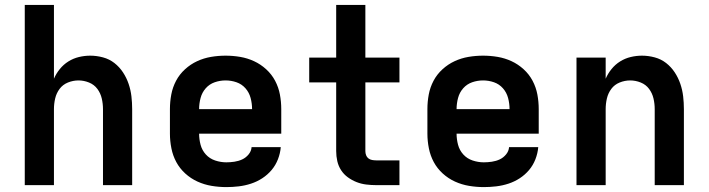

<svg xmlns="http://www.w3.org/2000/svg" viewBox="-20 -755 2890 783"><path d="M81 0V-735H200V-434Q209 -455 224 -473.5Q239 -492 259 -504.5Q279 -517 302 -522.5Q325 -528 348 -528Q374 -528 400 -521Q426 -514 446.5 -498Q467 -482 481.5 -460Q496 -438 504.5 -413Q513 -388 516 -362Q519 -336 519 -310V0H400V-310Q400 -332 395 -353.5Q390 -375 377 -392.5Q364 -410 343 -418.5Q322 -427 300 -427Q278 -427 257 -418.5Q236 -410 223 -392.5Q210 -375 205 -353.5Q200 -332 200 -310V0Z M903 8Q873 8 843 3Q813 -2 785.5 -14.5Q758 -27 735.5 -47.5Q713 -68 699 -94Q685 -120 679 -150Q673 -180 673 -210V-310Q673 -340 678.5 -369.5Q684 -399 698 -425.5Q712 -452 734.5 -472.5Q757 -493 784 -505.5Q811 -518 840.5 -523Q870 -528 900 -528Q930 -528 959.5 -523Q989 -518 1016 -505.5Q1043 -493 1065.5 -472.5Q1088 -452 1102 -425.5Q1116 -399 1121.5 -369.5Q1127 -340 1127 -310V-210H792Q792 -187 798 -164.5Q804 -142 819.5 -125Q835 -108 857.5 -100.5Q880 -93 903 -93Q919 -93 936 -95.5Q953 -98 968 -105Q983 -112 994 -125.5Q1005 -139 1006 -155H1125Q1123 -130 1113.5 -105.5Q1104 -81 1087.5 -61.5Q1071 -42 1049.5 -28Q1028 -14 1003.5 -6Q979 2 953.5 5Q928 8 903 8ZM792 -310H1008Q1008 -333 1002 -355.5Q996 -378 981 -395Q966 -412 944.5 -419.5Q923 -427 900 -427Q877 -427 855.5 -419.5Q834 -412 819 -395Q804 -378 798 -355.5Q792 -333 792 -310Z M1514 0Q1494 0 1473.5 -2.5Q1453 -5 1434 -12.5Q1415 -20 1398.5 -32Q1382 -44 1371 -61Q1360 -78 1355.5 -98Q1351 -118 1351 -139V-419H1241V-520H1351V-735H1470V-520H1609V-419H1470V-139Q1470 -130 1473 -122Q1476 -114 1482.5 -109Q1489 -104 1497.5 -102.5Q1506 -101 1514 -101H1609V0Z M1953 8Q1923 8 1893 3Q1863 -2 1835.5 -14.5Q1808 -27 1785.5 -47.5Q1763 -68 1749 -94Q1735 -120 1729 -150Q1723 -180 1723 -210V-310Q1723 -340 1728.5 -369.5Q1734 -399 1748 -425.5Q1762 -452 1784.5 -472.5Q1807 -493 1834 -505.5Q1861 -518 1890.5 -523Q1920 -528 1950 -528Q1980 -528 2009.5 -523Q2039 -518 2066 -505.5Q2093 -493 2115.5 -472.5Q2138 -452 2152 -425.5Q2166 -399 2171.5 -369.5Q2177 -340 2177 -310V-210H1842Q1842 -187 1848 -164.5Q1854 -142 1869.5 -125Q1885 -108 1907.5 -100.5Q1930 -93 1953 -93Q1969 -93 1986 -95.5Q2003 -98 2018 -105Q2033 -112 2044 -125.5Q2055 -139 2056 -155H2175Q2173 -130 2163.5 -105.5Q2154 -81 2137.5 -61.5Q2121 -42 2099.5 -28Q2078 -14 2053.5 -6Q2029 2 2003.5 5Q1978 8 1953 8ZM1842 -310H2058Q2058 -333 2052 -355.5Q2046 -378 2031 -395Q2016 -412 1994.5 -419.5Q1973 -427 1950 -427Q1927 -427 1905.5 -419.5Q1884 -412 1869 -395Q1854 -378 1848 -355.5Q1842 -333 1842 -310Z M2331 0V-520H2450V-434Q2459 -455 2474 -473.5Q2489 -492 2509 -504.5Q2529 -517 2552 -522.5Q2575 -528 2598 -528Q2624 -528 2650 -521Q2676 -514 2696.5 -498Q2717 -482 2731.5 -460Q2746 -438 2754.5 -413Q2763 -388 2766 -362Q2769 -336 2769 -310V0H2650V-310Q2650 -332 2645 -353.5Q2640 -375 2627 -392.5Q2614 -410 2593 -418.5Q2572 -427 2550 -427Q2528 -427 2507 -418.5Q2486 -410 2473 -392.5Q2460 -375 2455 -353.5Q2450 -332 2450 -310V0Z"/></svg>

Font: Iosevka Aile
Style: Bold
Weight: 700
Designer: Belleve Invis
Foundry: Belleve Invis
Version: Version 28.0.1; ttfautohint (v1.8.4)